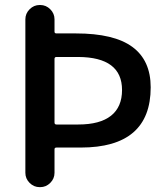

<svg xmlns="http://www.w3.org/2000/svg" viewBox="-20 -774 664 772"><path d="M199.2 -281.2Q199.2 -273.4 207 -273.4H294.9Q381.8 -273.4 426.3 -308.6Q470.7 -343.8 470.7 -412.1Q470.7 -543.9 294.9 -544.9H207Q199.2 -544.9 199.2 -537.1ZM207 -180.7Q199.2 -180.7 199.2 -173.8V-79.1Q199.2 -55.7 182.1 -38.6Q165 -21.5 141.6 -21.5H139.6Q116.2 -21.5 99.1 -38.6Q82 -55.7 82 -79.1V-696.3Q82 -719.7 99.1 -736.8Q116.2 -753.9 139.6 -753.9H141.6Q165 -753.9 182.1 -736.8Q199.2 -719.7 199.2 -696.3V-646.5Q199.2 -639.6 207 -639.6H285.2Q438.5 -639.6 512.2 -585.4Q585.9 -531.2 585.9 -422.9Q585.9 -180.7 304.7 -180.7Z"/></svg>

Font: Gen Jyuu Gothic P Medium
Style: Regular
Weight: 500
Designer: [Source Han Sans]
Ryoko NISHIZUKA  (kana & ideographs); Paul D. Hunt (Latin, Greek & Cyrillic); Wenlong ZHANG  (bopomofo
Version: Version 1.002.20150607